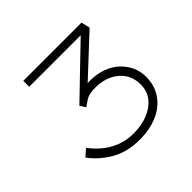

<svg xmlns="http://www.w3.org/2000/svg" viewBox="-167 -894 1099 1099"><g transform="rotate(-45 382.0 -345.0)"><path d="M383 10Q283 10 210.5 -31.5Q138 -73 90 -138L132 -175Q158 -139 195 -108Q232 -77 279.5 -58.5Q327 -40 381 -40Q449 -40 500 -61Q551 -82 580.5 -119.5Q610 -157 610 -212Q610 -262 585 -300Q560 -338 516 -359.5Q472 -381 415 -381Q386 -381 367.5 -377Q349 -373 333.5 -363Q318 -353 297 -338L275 -372L594 -679L601 -652H149V-700H620L633 -647L353 -386L334 -410Q353 -420 372.5 -425.5Q392 -431 418 -431Q474 -431 519.5 -414.5Q565 -398 596.5 -368.5Q628 -339 645.5 -301.5Q663 -264 663 -220Q663 -149 627 -97Q591 -45 528 -17.5Q465 10 383 10Z"/></g></svg>

Font: Lexend Zetta ExtraLight
Style: Regular
Weight: 250
Version: Version 1.007